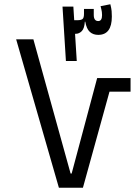

<svg xmlns="http://www.w3.org/2000/svg" viewBox="-20 -883 640 903"><path d="M257 0 56 -698H137L312 -67H317L437 -516H594V-452H495L370 0ZM329 -788H345Q360 -788 367.5 -793Q375 -798 375 -818V-841H421V-813Q421 -784 442 -784Q460 -784 460 -812Q460 -819 459 -827Q458 -835 453 -854L499 -863Q504 -843 505 -831Q506 -819 506 -805Q506 -719 442 -719Q418 -719 402.5 -733Q387 -747 381 -781H379Q377 -749 364.5 -736.5Q352 -724 336 -724H333L341 -596H290L274 -852H325Z"/></svg>

Font: IBM Plex Sans Arabic
Style: Regular
Weight: 400
Designer: Mike Abbink, Paul van der Laan, Pieter van Rosmalen, Wael Morcos, Khajak Apelian
Foundry: Bold Monday
Version: Version 1.1